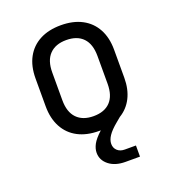

<svg xmlns="http://www.w3.org/2000/svg" viewBox="-138 -665 876 973"><g transform="rotate(-20 300.0 -178.5)"><path d="M372 203Q317 203 283.5 176.5Q250 150 250 110Q250 88 262.5 64.5Q275 41 309 10Q308 10 306.5 10Q305 10 303.5 10Q302 10 300 10Q234 10 186.5 -15Q139 -40 113.5 -87.5Q88 -135 88 -200V-350Q88 -416 113.5 -463Q139 -510 186.5 -535Q234 -560 300 -560Q366 -560 413.5 -535Q461 -510 486.5 -463Q512 -416 512 -351V-200Q512 -138 489 -92.5Q466 -47 423 -21L399 -1Q365 27 350 49.5Q335 72 335 93Q335 115 350 129Q365 143 390 143H450V203ZM300 -70Q359 -70 390.5 -103Q422 -136 422 -200V-350Q422 -414 390.5 -447Q359 -480 300 -480Q242 -480 210 -447Q178 -414 178 -350V-200Q178 -136 210 -103Q242 -70 300 -70Z"/></g></svg>

Font: JetBrains Mono
Style: Regular
Weight: 400
Monospace: yes
Designer: Philipp Nurullin, Konstantin Bulenkov
Foundry: JetBrains
Version: Version 2.305